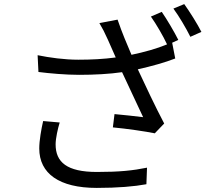

<svg xmlns="http://www.w3.org/2000/svg" viewBox="-20 -878 1040 939"><path d="M191 -286C182 -247 172 -191 172 -152C172 -29 270 41 453 41C556 41 637 34 696 23L699 -58C630 -44 565 -37 454 -37C307 -37 252 -85 252 -172C252 -202 263 -250 272 -279ZM718 -797C744 -760 778 -702 797 -661C747 -640 685 -623 623 -610C599 -667 579 -712 555 -782L466 -765C482 -738 491 -721 508 -683C521 -653 533 -626 546 -597C487 -589 426 -586 363 -586C295 -586 223 -596 164 -608L168 -526C222 -519 302 -512 367 -512C441 -512 516 -516 577 -525C608 -457 654 -362 680 -305C647 -309 577 -317 540 -320L532 -255C597 -249 694 -235 737 -226L783 -274C741 -353 690 -462 654 -539C721 -554 789 -573 837 -592L822 -669L852 -683C832 -723 796 -784 771 -820ZM828 -836C856 -798 889 -742 911 -698L965 -722C946 -760 907 -822 881 -858Z"/></svg>

Font: Noto Sans T Chinese Regular
Style: Regular
Weight: 400
Designer: Ryoko NISHIZUKA (kana & ideographs); Paul D. Hunt (Latin, Greek & Cyrillic); Wenlong ZHANG (bopomofo); Sandoll Communica
Foundry: Adobe Systems Incorporated
Version: Version 1.000;PS 1;hotconv 1.0.78;makeotf.lib2.5.61930